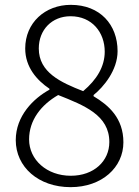

<svg xmlns="http://www.w3.org/2000/svg" viewBox="-20 -759 575 792"><path d="M271 13C401 13 489 -69 489 -172C489 -272 428 -325 366 -362V-367C407 -400 465 -469 465 -548C465 -657 393 -739 272 -739C166 -739 84 -665 84 -559C84 -482 132 -428 184 -393V-389C118 -353 45 -281 45 -181C45 -70 139 13 271 13ZM323 -383C231 -419 140 -460 140 -559C140 -636 194 -692 271 -692C360 -692 412 -625 412 -546C412 -485 380 -431 323 -383ZM272 -34C173 -34 100 -100 100 -184C100 -263 149 -326 220 -367C328 -324 431 -284 431 -173C431 -95 368 -34 272 -34Z"/></svg>

Font: Noto Sans CJK SC Light
Style: Regular
Weight: 300
Designer: Ryoko NISHIZUKA 西塚涼子 (kana, bopomofo & ideographs); Paul D. Hunt (Latin, Greek & Cyrillic); Sandoll Communications 산돌커뮤니
Foundry: Adobe
Version: Version 2.004;hotconv 1.0.118;makeotfexe 2.5.65603